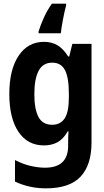

<svg xmlns="http://www.w3.org/2000/svg" viewBox="-20 -786 570 1051"><path d="M191 -613Q201 -647 220 -689Q239 -731 264 -766H342V-757Q333 -723 324.5 -678.5Q316 -634 313 -604H191ZM231 245Q141 245 62 208V90Q106 113 148.5 122.5Q191 132 226 132Q353 132 353 12V-5Q353 -37 355 -67H351Q326 -24 294 -7Q262 10 221 10Q131 10 81 -64.5Q31 -139 31 -271Q31 -405 82 -481Q133 -557 221 -557Q263 -557 295 -538Q327 -519 353 -477H359L376 -546H481V-7Q481 117 421 181Q361 245 231 245ZM266 -103Q311 -103 334 -138Q357 -173 357 -254V-272Q357 -362 335.5 -402.5Q314 -443 266 -443Q215 -443 191.5 -398.5Q168 -354 168 -270Q168 -189 190.5 -146Q213 -103 266 -103Z"/></svg>

Font: Noto Sans Mono Condensed
Style: Bold
Weight: 700
Width: 3
Designer: Monotype Design Team
Foundry: Monotype Imaging Inc.
Version: Version 2.014